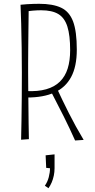

<svg xmlns="http://www.w3.org/2000/svg" viewBox="-20 -733 502 1010"><path d="M122 -220 118 -254Q179 -251 223 -263.5Q267 -276 295 -303.5Q323 -331 336 -372.5Q349 -414 349 -469Q349 -547 334.5 -593Q320 -639 287 -659Q254 -679 196 -679Q176 -679 152.5 -677Q129 -675 102 -670L88 -708Q106 -710 123 -711Q140 -712 156 -712.5Q172 -713 186 -713Q258 -713 301.5 -692.5Q345 -672 364.5 -620Q384 -568 384 -472Q384 -383 354 -327.5Q324 -272 266 -246Q208 -220 122 -220ZM91 2Q92 -38 93 -97Q94 -156 94.5 -223Q95 -290 95 -352Q95 -415 94 -482Q93 -549 91.5 -608.5Q90 -668 88 -708L131 -698Q131 -687 130.5 -652Q130 -617 129.5 -570.5Q129 -524 128.5 -477Q128 -430 128 -395.5Q128 -361 128 -350Q128 -318 128.5 -274Q129 -230 129.5 -181Q130 -132 130.5 -85.5Q131 -39 132 -1ZM375 6Q347 -57 316 -119Q285 -181 250 -248L277 -273Q308 -206 342.5 -137.5Q377 -69 420 3ZM235 257 216 244Q230 224 236.5 199Q243 174 243 152L223 150L220 84L267 79Q267 97 267 115.5Q267 134 267 152Q267 172 263 191Q259 210 252 226.5Q245 243 235 257Z"/></svg>

Font: Truculenta Thin
Style: Regular
Weight: 250
Version: Version 1.002